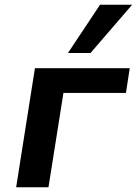

<svg xmlns="http://www.w3.org/2000/svg" viewBox="-20 -788 576 808"><path d="M48 0 127 -501H526L510 -397H247L184 0ZM266 -565 401 -768H536L361 -565Z"/></svg>

Font: Nunito Sans 7pt
Style: Bold Italic
Weight: 700
Italic angle: -9°
Version: Version 3.101;gftools[0.9.27]